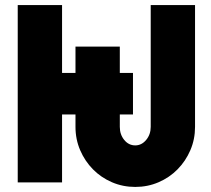

<svg xmlns="http://www.w3.org/2000/svg" viewBox="-20 -720 833 758"><path d="M50 0V-700H225V-432H278V-536H453V-432H505V-268H453V-219Q453 -189 470.5 -167.5Q488 -146 514 -146Q539 -146 557 -167.5Q575 -189 575 -219V-700H750V-219Q750 -170 731.5 -127Q713 -84 681 -51.5Q649 -19 606 -0.5Q563 18 514 18Q465 18 422 -0.5Q379 -19 347 -51.5Q315 -84 296.5 -127Q278 -170 278 -219V-268H225V0Z"/></svg>

Font: Aoudax Cyrillic
Style: Regular
Weight: 400
Designer: William Zhang
Foundry: William Zhang
Version: Version 1.00 June 4, 2021, initial release